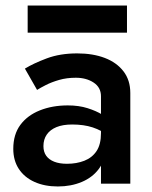

<svg xmlns="http://www.w3.org/2000/svg" viewBox="-20 -664 549 694"><path d="M137 -136Q137 -160 149 -177.5Q161 -195 184 -204.5Q207 -214 241 -214Q283 -214 315 -203.5Q347 -193 378 -170V-227Q370 -237 349 -250Q328 -263 296.5 -273Q265 -283 225 -283Q169 -283 124 -265Q79 -247 53.5 -212.5Q28 -178 28 -126Q28 -84 48 -53.5Q68 -23 104.5 -6.5Q141 10 189 10Q237 10 276 -6.5Q315 -23 338 -54.5Q361 -86 361 -130L345 -183Q345 -142 329 -118Q313 -94 285 -83Q257 -72 222 -72Q195 -72 176 -79.5Q157 -87 147 -101Q137 -115 137 -136ZM114 -339Q125 -346 145.5 -356.5Q166 -367 193.5 -375Q221 -383 254 -383Q292 -383 318.5 -365.5Q345 -348 345 -316V0H451V-328Q451 -374 426.5 -406Q402 -438 359 -454.5Q316 -471 259 -471Q197 -471 149 -453Q101 -435 70 -416ZM80 -546H439V-644H80Z"/></svg>

Font: Jost Medium
Style: Regular
Weight: 500
Version: Version 3.710